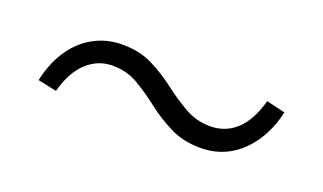

<svg xmlns="http://www.w3.org/2000/svg" viewBox="-32 -412 614 365"><g transform="rotate(20 275.0 -229.0)"><path d="M378 -162Q343 -162 316 -175.5Q289 -189 266 -207Q243 -225 220 -238.5Q197 -252 168 -252Q139 -252 116.5 -231.5Q94 -211 83 -170L45 -178Q53 -215 71 -241.5Q89 -268 115 -282Q141 -296 172 -296Q207 -296 233 -283Q259 -270 282.5 -252Q306 -234 329.5 -220.5Q353 -207 381 -207Q412 -207 434 -227.5Q456 -248 467 -289L505 -280Q497 -244 478.5 -217Q460 -190 434.5 -176Q409 -162 378 -162Z"/></g></svg>

Font: Ysabeau Office Light
Style: Regular
Weight: 300
Designer: Christian Thalmann (Catharsis Fonts)
Version: Version 2.001;gftools[0.9.30]; featfreeze: tnum,lnum,ss02